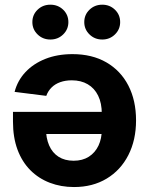

<svg xmlns="http://www.w3.org/2000/svg" viewBox="-20 -773 624 802"><path d="M282.7 -546.9Q364.7 -546.9 424.3 -512.5Q483.9 -478 516.1 -415.8Q548.3 -353.5 548.3 -270Q548.3 -188 516.1 -125Q483.9 -62 425.5 -26.9Q367.2 8.3 289.1 8.3Q234.9 8.3 188.2 -9.5Q141.6 -27.3 106.9 -62Q72.3 -96.7 53.2 -147.7Q34.2 -198.7 34.2 -265.1V-305.7H491.2V-213.4H104.5L171.9 -237.3Q171.9 -196.3 185.3 -165.5Q198.7 -134.8 224.6 -118.2Q250.5 -101.6 287.6 -101.6Q324.7 -101.6 351.1 -118.4Q377.4 -135.3 391.4 -164.8Q405.3 -194.3 405.3 -232.9V-296.9Q405.3 -342.3 389.9 -373.5Q374.5 -404.8 346.4 -421.1Q318.4 -437.5 279.8 -437.5Q253.4 -437.5 231.9 -429.9Q210.4 -422.4 195.6 -407.7Q180.7 -393.1 173.3 -372.6L41 -389.2Q53.2 -436.5 86.4 -471.9Q119.6 -507.3 169.7 -527.1Q219.7 -546.9 282.7 -546.9ZM407.2 -607.9Q375.5 -607.9 353.8 -629.2Q332 -650.4 332 -680.7Q332 -711.4 353.8 -732.4Q375.5 -753.4 407.2 -753.4Q438.5 -753.4 460.2 -732.4Q481.9 -711.4 481.9 -680.7Q481.9 -650.4 460.2 -629.2Q438.5 -607.9 407.2 -607.9ZM190.4 -607.9Q158.7 -607.9 137 -629.2Q115.2 -650.4 115.2 -680.7Q115.2 -711.4 137 -732.4Q158.7 -753.4 190.4 -753.4Q222.2 -753.4 243.9 -732.4Q265.6 -711.4 265.6 -680.7Q265.6 -650.4 243.9 -629.2Q222.2 -607.9 190.4 -607.9Z"/></svg>

Font: Inter 20pt
Style: Bold
Weight: 700
Version: Version 4.001;git-66647c0bb